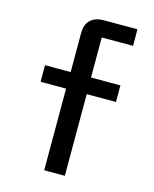

<svg xmlns="http://www.w3.org/2000/svg" viewBox="-122 -757 794 988"><g transform="rotate(15 275.0 -262.5)"><path d="M210 150V-285H74.2V-373.3H210.8V-579.2Q210.8 -627.5 236.2 -651.2Q261.7 -675 307.5 -675H485.8V-586.7H319.2V-373.3H475.8V-285H320V150Z"/></g></svg>

Font: Funnel Sans Medium
Style: Regular
Weight: 500
Version: Version 1.000; Beta; Release 5; Build 24; ttfautohint (v1.8.